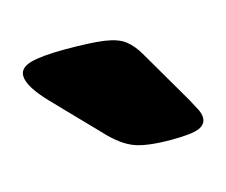

<svg xmlns="http://www.w3.org/2000/svg" viewBox="-40 -767 287 244"><g transform="rotate(-15 103.5 -645.0)"><path d="M161 -572Q129 -572 113 -578Q97 -584 80 -602L24 -660Q0 -685 0 -699Q0 -710 15 -714Q30 -718 60 -718Q94 -718 111.5 -715.5Q129 -713 138 -706Q147 -699 154 -687L196 -615Q201 -606 204 -600Q207 -594 207 -589Q207 -580 197.5 -576Q188 -572 161 -572Z"/></g></svg>

Font: Asap Semi Expanded ExtraBold
Style: Regular
Weight: 800
Width: 6
Designer: Pablo Cosgaya
Foundry: Omnibus-Type
Version: Version 3.001; ttfautohint (v1.8.4.7-5d5b)